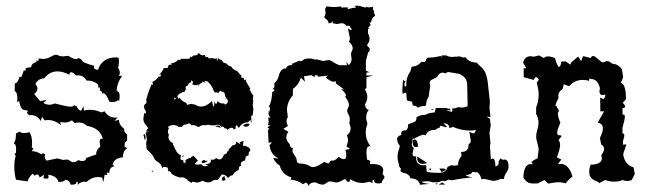

<svg xmlns="http://www.w3.org/2000/svg" viewBox="-20 -633 2262 669"><path d="M249.5 11.2 251.5 4.4Q251.5 0.5 247.1 0.5L245.1 1L246.1 3.9Q246.1 10.7 226.1 10.7Q223.6 -4.4 207 -6.8Q204.1 1 183.6 1Q179.2 -19.5 147.9 -24.4L149.4 -17.1Q149.4 -10.3 141.6 -10.3L130.9 -12.2L134.3 -24.4L118.2 -14.6Q115.2 -24.9 109.4 -24.9Q105 -24.9 100.1 -20.5L94.7 -28.3Q82.5 -19 75.7 -1L35.6 -6.8Q29.8 -29.8 29.8 -51.3Q29.8 -75.2 34.7 -89.4L30.8 -96.7L35.6 -100.6L36.1 -112.3Q36.1 -130.9 29.3 -131.8V-137.7Q35.6 -141.1 35.6 -168.9Q42.5 -168.9 46.4 -174.8Q54.7 -169.4 64.5 -169.4Q75.7 -169.4 82 -172.9Q91.8 -160.2 91.8 -135.3L90.8 -118.2L96.7 -116.2L90.8 -106.4Q107.4 -106.4 124.5 -95.2L129.9 -99.6L137.2 -94.7L135.7 -88.9Q135.7 -82 141.6 -73.2L179.7 -81.1L200.2 -75.7L211.9 -77.1Q218.8 -77.1 223.9 -72.5Q229 -67.9 235.8 -67.9Q243.2 -67.9 253.4 -75.2Q259.8 -71.8 267.6 -71.8Q278.3 -71.8 281.2 -83L314.9 -94.7Q314.9 -111.8 329.6 -122.1L327.1 -138.7Q327.1 -149.9 334.5 -149.9L338.4 -149.4Q328.6 -187 283.2 -194.3Q271.5 -206.1 254.9 -206.1Q244.1 -206.1 240.7 -204.1L230.5 -213.9Q219.7 -206.1 205.1 -206.1L189.9 -208L192.4 -197.3Q170.4 -214.8 147.5 -214.8L135.3 -213.9L126.5 -226.1L122.1 -211.4Q109.4 -231.9 87.9 -231.9L82 -231.4L73.7 -239.3L77.6 -247.1L59.1 -251Q49.3 -260.7 46.9 -281.7L40 -276.4L40.5 -289.1Q40.5 -312.5 31.2 -315.4L31.7 -342.8Q42.5 -342.8 48.3 -366.2L54.2 -363.8L63 -387.7L66.9 -386.7Q69.8 -386.7 69.8 -391.1L69.3 -395.5L88.4 -399.4Q90.3 -413.1 107.4 -417L106 -422.4L110.8 -420.9Q114.7 -420.9 114.7 -425.8L114.3 -429.2L129.9 -427.7Q143.6 -427.7 156.5 -435.1Q169.4 -442.4 174.3 -442.4Q179.7 -442.4 184.8 -439.5Q189.9 -436.5 199.7 -436.5L217.8 -438.5Q236.3 -427.2 245.1 -427.2Q251 -427.2 253.4 -431.2L264.2 -425.3Q264.2 -414.6 308.6 -403.8L307.1 -398.4Q307.1 -391.1 321.3 -389.6Q335.9 -433.1 384.8 -433.1Q393.1 -433.1 393.8 -429Q394.5 -424.8 394.5 -419.4Q394.5 -404.8 391.1 -397.5Q397.5 -388.2 397.5 -379.4Q397.5 -373 394 -368.2L406.2 -369.1Q386.7 -343.8 386.7 -315.4Q397 -315.4 397 -297.4L395.5 -282.2L389.2 -283.2Q383.8 -277.3 372.6 -277.3L361.3 -278.3Q349.6 -308.1 339.8 -308.1L335.9 -306.6Q335.9 -316.4 327.6 -317.4L328.6 -323.7Q328.6 -328.1 326.2 -328.1L323.2 -327.1L321.3 -338.9Q306.2 -352.5 281.2 -352.5Q272 -370.6 250.5 -370.6L245.1 -370.1Q233.9 -381.3 228 -381.3Q222.2 -381.3 221.7 -372.6Q198.7 -384.3 180.2 -384.3Q152.8 -384.3 133.8 -359.9Q113.8 -359.9 103.5 -340.8Q110.4 -331.1 110.4 -324.2Q110.4 -314 99.1 -305.7L120.1 -280.3L143.1 -285.6L130.9 -274.4Q141.6 -268.1 152.8 -268.1Q161.1 -268.1 170.9 -272.5Q214.4 -261.2 225.6 -261.2Q236.3 -261.2 237.3 -266.6L247.1 -262.7Q253.9 -247.1 262.7 -247.1L271 -262.7L272.5 -247.1Q278.8 -250.5 292 -250.5Q314 -250.5 332.5 -241.2L344.7 -245.1Q356.9 -223.1 383.8 -223.1L390.1 -223.6L378.9 -211.9L394.5 -215.3Q394.5 -197.8 412.1 -184.6Q412.1 -171.4 422.9 -165V-143.6L415.5 -136.2L413.6 -122.1L423.3 -116.7Q408.2 -107.4 408.2 -85Q378.4 -82.5 372.1 -59.6L378.9 -53.7Q361.3 -51.3 360.8 -30.3L351.1 -32.2L354 -22.9L344.7 -24.4L339.8 2.4L335.9 -14.6L322.3 -16.1Q299.8 -16.1 281.2 1L273.9 0Q262.2 0 249.5 11.2Z M647 4.4 633.3 -4.9Q632.3 -9.3 630.4 -9.3L628.4 -8.8Q623.5 -15.1 615.2 -15.1L608.4 -14.2Q590.3 -18.1 577.6 -27.8Q575.2 -36.1 569.3 -36.1L566.9 -35.6L564 -49.3L553.2 -51.8Q547.4 -51.8 544.9 -46.4Q543.9 -55.2 540.3 -59.6Q536.6 -64 532 -67.1Q527.3 -70.3 522.9 -73.7Q518.6 -77.1 516.1 -83.5Q513.7 -89.8 509.5 -94.7Q505.4 -99.6 501.2 -103.5Q497.1 -107.4 493.9 -110.4Q490.7 -113.3 490.7 -115.2L489.3 -133.3L491.7 -147.9L487.8 -169.4L489.3 -172.4L500.5 -173.3L489.3 -174.8Q492.7 -185.5 497.1 -185.5Q494.6 -189.9 491.7 -193.1Q488.8 -196.3 486.1 -200Q483.4 -203.6 481.4 -208.5Q479.5 -213.4 479.5 -220.7L482.4 -237.8Q488.8 -237.8 488.8 -241.7Q488.8 -244.6 485.1 -250.7Q481.4 -256.8 481.4 -261.2Q481.4 -267.1 486.1 -270.3Q490.7 -273.4 490.7 -278.8L489.3 -284.7Q496.1 -312 508.8 -340.3L511.7 -336.9L513.2 -339.8L510.7 -347.7Q523.4 -352.1 532.2 -366.2H538.6L541.5 -372.6L540 -374L534.2 -372.1Q546.9 -384.8 550.8 -396H564Q565.4 -399.9 566.7 -403.8Q567.9 -407.7 572.3 -407.7L577.6 -406.7L576.2 -412.1Q591.8 -414.1 601.6 -425.3L608.4 -422.9L609.9 -428.2H639.2L644.5 -436L648.4 -433.6L652.3 -439L668.5 -441.4V-446.8L673.8 -447.3Q679.2 -440.4 686.5 -440.4L693.8 -441.4L696.8 -433.6L704.6 -434.6L707.5 -429.2L717.3 -430.7L731.4 -428.2L735.4 -430.7L735.8 -417.5L739.7 -430.7Q745.1 -425.3 752.9 -422.9Q757.3 -412.6 769 -412.1Q774.4 -403.3 785.2 -401.4Q792.5 -389.2 806.6 -385.3L816.4 -373Q821.3 -371.6 821.3 -368.2L819.8 -363.8L830.6 -359.9L830.1 -356.9Q830.1 -354 832.5 -354L838.9 -356L835.9 -351.6L852.1 -323.7L849.6 -318.4L853.5 -315.4Q856 -307.6 862.8 -299.3L860.8 -289.6L862.8 -278.3L860.4 -276.9L862.3 -272.5L860.4 -268.6L862.8 -251.5L860.4 -231.4L855 -228.5L856.4 -202.6L852.1 -215.3L844.2 -207Q823.2 -206.5 812 -187Q806.2 -196.3 803.2 -196.3Q800.8 -196.3 800.8 -184.6L793.9 -181.6Q793.9 -188 787.1 -188Q780.3 -188 772.9 -180.2Q770.5 -186 764.6 -186L762.2 -185.5Q760.3 -191.9 755.9 -191.9L751.5 -190.9Q745.6 -198.7 737.8 -198.7L729 -196.3H714.4L705.6 -198.7L695.3 -196.3L689.5 -197.3Q681.6 -197.3 673.8 -190.9H669.9Q660.6 -197.3 652.3 -197.3L647 -196.3Q643.1 -203.1 638.2 -203.1L627.9 -199.2Q619.1 -199.2 613.8 -190.9H601.6Q593.8 -197.3 584 -197.3Q574.7 -197.3 565.4 -190.9L568.4 -184.6Q564.9 -179.7 564.9 -174.8Q564.9 -168.9 568.4 -164.1L566.9 -155.8Q566.9 -141.1 584.5 -133.3L581.5 -132.3Q585.4 -125.5 587.6 -119.9Q589.8 -114.3 592.5 -109.1Q595.2 -104 599.4 -99.6Q603.5 -95.2 610.8 -90.8L608.4 -81.5Q608.4 -74.7 619.1 -74.7L618.7 -70.3Q618.7 -65.4 621.6 -65.4L624.5 -66.4L626 -61V-73.2Q632.3 -82.5 647 -82.5L644.5 -85.4Q650.4 -86.4 653.8 -90.8L669.9 -73.2Q660.6 -66.9 659.2 -61L669.4 -59.1L680.7 -61Q686.5 -53.7 695.8 -53.7L706.1 -55.7L694.8 -60.5Q714.8 -62 714.8 -73.2L714.4 -77.1L720.2 -76.2Q727.1 -76.2 732.9 -82.5Q739.3 -77.6 744.6 -77.6Q754.4 -77.6 760.3 -94.2Q771.5 -98.1 771.5 -103L771 -105Q776.9 -105.5 776.9 -109.9L776.4 -112.8Q783.7 -117.2 789.6 -126.5Q803.2 -126.5 803.2 -139.6L818.4 -129.9L814.9 -136.7L828.6 -142.6L826.2 -125L829.6 -125.5Q834 -125.5 841.8 -121.6Q852.1 -116.7 852.1 -111.3Q852.1 -107.4 849.1 -104.5Q846.2 -101.6 846.2 -97.7L847.2 -92.8L836.4 -87.4L834 -74.2Q818.8 -70.3 818.8 -61.5L820.3 -55.7Q812.5 -54.2 812.5 -46.9L812 -41Q799.3 -36.6 790.5 -22.5Q781.7 -21.5 776.9 -14.2H772.9Q766.6 -24.9 752.9 -24.9Q751 -22.9 749 -20Q740.2 -5.9 736.3 -5.9L730 -6.3Q724.6 -6.3 719.5 -2Q714.4 2.4 706.1 2.4L698.2 2L684.6 -3.4Q676.8 2.9 665.5 2.9L649.9 0ZM723.1 -261.7 726.1 -264.2 727.5 -280.8Q730 -271 732.4 -271Q735.4 -271 738.3 -280.8Q745.6 -272.5 754.9 -272.5L759.8 -272.9L765.1 -268.6Q773.9 -272.9 773.9 -279.8Q773.9 -285.2 770.5 -290L765.1 -288.6L768.6 -294.4L764.6 -295.9Q764.2 -303.7 762.9 -307.1Q761.7 -310.5 759.8 -311.8Q757.8 -313 754.9 -313.5Q752 -314 747.6 -316.9Q742.7 -314.5 742.2 -309.1Q738.8 -311 729.5 -311.5L727.1 -309.6L726.1 -315.9Q722.7 -318.4 722.4 -321.5Q722.2 -324.7 719 -329.8Q715.8 -335 711.9 -340.1Q708 -345.2 703.6 -349.1L691.4 -351.6L696.8 -344.2L686 -349.1L683.6 -343.8Q677.7 -343.8 676.3 -337.9L673.3 -339.8Q670.9 -339.8 670.9 -332Q668.9 -338.4 667 -338.4Q665 -338.4 664.6 -335.4L649.9 -338.4L652.3 -346.2Q652.3 -351.1 646 -353V-346.2Q635.3 -344.2 635.3 -335.4Q626.5 -334 626.5 -326.2L628.4 -321.3Q624.5 -320.3 624.5 -314.5Q598.6 -306.2 598.6 -296.4Q598.6 -292 603 -288.6L605.5 -292.5Q615.7 -278.3 628.9 -274.9L631.8 -267.6L645 -271L659.2 -268.6Q670.4 -261.7 680.7 -261.7Q699.2 -261.7 718.3 -280.8ZM585.4 -286.1 594.2 -289.1 588.4 -293ZM836.9 -191.4Q832 -191.4 826.7 -195.3Q831.5 -201.2 845.2 -203.1L849.6 -198.2Q843.8 -191.4 836.9 -191.4ZM749.5 -187.5 730.5 -192.4Q735.4 -195.8 739.7 -195.8Q745.6 -195.8 749.5 -187.5ZM485.4 -145.5Q483.4 -145.5 481 -159.2L479 -162.6L483.4 -165.5Q485.4 -165.5 486.8 -157.7L487.3 -151.9Q487.3 -147.9 485.4 -145.5ZM615.2 -86.4 617.7 -93.3 620.1 -87.9ZM689 -64Q682.1 -66.4 682.1 -69.3Q682.1 -72.3 691.9 -76.2L694.3 -72.8H703.6Q703.6 -70.3 689 -64ZM511.7 -33.7 507.8 -37.1 513.7 -38.6ZM761.2 -3.4H754.4L752.9 -13.2L759.8 -18.6H763.7L762.7 -14.6Q762.7 -11.2 766.6 -8.8Z M1054.7 15.6Q1051.8 3.4 1045.4 3.4L1035.6 8.8Q1018.1 -4.9 991.7 -7.3L996.1 -14.6Q962.9 -23.9 954.6 -56.6Q939.9 -64.5 932.1 -82.5L950.2 -80.6Q950.2 -81.5 946.3 -83.3Q942.4 -85 937 -89.6Q931.6 -94.2 926.5 -102.8Q921.4 -111.3 918.9 -127Q926.8 -134.8 926.8 -137.7L916 -135.3L913.6 -180.2Q918.5 -182.1 918.5 -184.1L912.6 -188Q912.6 -190.9 922.9 -196.8H912.6Q916 -200.2 916 -210.4L914.6 -223.6L921.9 -222.7L916 -233.9V-246.1L918.9 -244.1L920.9 -254.4Q920.9 -260.3 916.5 -260.3Q927.7 -281.2 928.2 -311L937 -318.4L931.2 -323.7Q936.5 -328.1 936.5 -333.5L935.5 -340.3Q935.5 -343.3 941.9 -349.6Q948.2 -356 952.1 -371.1Q956.5 -390.6 974.1 -395.5L975.1 -391.6Q980 -406.2 993.7 -406.2Q994.1 -405.8 995.1 -405.8Q996.6 -405.8 999 -407.7L995.1 -409.7L1023.4 -421.9L1026.4 -419.4Q1030.3 -419.4 1036.9 -424.3Q1043.5 -429.2 1055.7 -429.2Q1074.7 -429.2 1078.6 -423.3L1079.6 -427.2L1105.5 -420.4L1125 -423.8Q1130.4 -423.8 1139.2 -418Q1150.9 -409.7 1162.1 -405.8H1189L1186.5 -418L1195.3 -405.8Q1205.1 -415.5 1205.1 -427.2L1203.1 -443.8Q1203.1 -450.7 1206.1 -455.1Q1209 -459.5 1209 -465.3Q1209 -475.1 1195.3 -488.8Q1199.2 -491.2 1199.2 -500L1192.4 -534.7L1201.2 -528.3L1207 -530.3Q1200.7 -534.7 1198.7 -543H1186.5Q1180.2 -552.2 1170.9 -552.2L1153.3 -549.3L1138.7 -552.2L1141.1 -560.1Q1134.3 -551.8 1125 -551.8Q1124.5 -557.6 1122.1 -561Q1118.2 -565.4 1112.3 -569.8Q1109.9 -571.3 1109.9 -573.2Q1109.9 -575.7 1112.1 -579.3Q1114.3 -583 1114.3 -589.4L1112.8 -602.5L1118.2 -611.3Q1128.9 -608.4 1144 -608.4L1170.4 -610.4L1167.5 -606.9L1191.4 -607.4L1191.9 -601.1Q1210.4 -606.4 1220.2 -606.4L1216.3 -612.8L1223.6 -613.3Q1231.4 -613.3 1253.4 -606.4L1255.9 -609.9Q1258.3 -607.4 1265.1 -607.4L1279.8 -608.9L1279.3 -603Q1279.3 -595.7 1284.2 -595.7L1282.2 -590.3L1287.1 -580.1Q1287.1 -578.6 1285.2 -577.1Q1274.4 -568.8 1272.5 -553.7L1267.1 -555.7L1271.5 -545.4L1263.2 -537.1L1267.6 -532.7L1262.2 -533.2V-516.6Q1267.6 -506.8 1267.6 -498.5Q1267.6 -486.8 1258.8 -476.1Q1259.3 -472.7 1263.7 -469.5Q1268.1 -466.3 1268.1 -461.9Q1268.1 -451.7 1263.2 -451.7L1254.9 -421.9V-386.7L1267.6 -381.3L1256.8 -379.9V-370.1H1281.2L1256.8 -363.8V-326.7L1251.5 -321.8Q1259.8 -307.6 1259.8 -294.9Q1259.8 -281.7 1251.5 -269Q1254.9 -251 1263.2 -251L1265.6 -251.5Q1255.9 -238.8 1255.9 -224.1Q1255.9 -213.9 1260.3 -202.1Q1254.4 -186 1254.4 -170.9Q1254.4 -145.5 1271 -123L1267.1 -123.5Q1256.8 -123.5 1256.8 -101.6L1258.8 -76.7Q1270 -75.7 1270 -67.4L1269 -61.5H1276.9Q1315.4 -61.5 1315.4 -39.1L1313 -26.4Q1319.8 -19.5 1319.8 -15.1Q1319.8 -12.2 1314.9 -7.1Q1310.1 -2 1309.6 4.9L1299.3 6.3Q1290.5 6.3 1284.2 1.5L1283.2 -6.3L1277.8 -3.9V4.9L1266.6 0Q1253.4 4.4 1241.2 4.4Q1219.7 4.4 1200.7 -8.8L1197.3 0.5L1188.5 0Q1188.5 -7.8 1179.7 -8.8Q1162.6 2.9 1150.9 2.9L1130.4 -1Q1124.5 -1 1117.4 4.6Q1110.4 10.3 1104.5 10.3Q1094.7 10.3 1079.6 2.4Q1059.1 2.4 1054.7 15.6ZM1070.8 -50.8Q1085.4 -50.8 1109.4 -68.8L1123 -63.5Q1126 -63.5 1128.9 -68.6Q1131.8 -73.7 1136.7 -73.7L1140.1 -73.2Q1147.5 -73.2 1160.2 -86.4Q1170.9 -78.6 1178.2 -78.6Q1186.5 -78.6 1186.5 -90.8Q1186.5 -104.5 1183.1 -110.8Q1198.2 -112.3 1198.2 -115.2Q1198.2 -117.7 1187.5 -121.1L1192.9 -142.6Q1192.9 -151.9 1188.5 -161.6Q1201.7 -170.9 1201.7 -184.6Q1201.7 -193.8 1196.8 -203.1Q1198.7 -206.5 1198.7 -218.8Q1198.7 -226.1 1194.1 -234.6Q1189.5 -243.2 1189.5 -247.1Q1189.5 -251.5 1192.6 -256.6Q1195.8 -261.7 1195.8 -267.6Q1195.8 -278.3 1183.1 -295.4L1185.5 -300.3Q1185.5 -307.6 1168.5 -323.2L1179.7 -320.8L1149.9 -342.8L1150.9 -350.1L1143.6 -348.1Q1131.8 -348.1 1115.2 -363.3L1122.1 -369.6L1088.4 -365.7L1085.9 -370.6L1077.6 -371.1L1075.7 -364.3L1065.4 -371.1L1039.1 -367.2L1042.5 -348.1L1028.3 -362.8Q1021.5 -337.9 1000.5 -323.2V-300.8Q980 -277.8 980 -249L982.9 -225.1Q978.5 -218.3 978.5 -210.9Q978.5 -202.1 983.4 -194.3L967.3 -184.1L984.9 -173.8Q977.5 -164.1 977.5 -154.8Q977.5 -142.6 989.7 -130.4Q989.7 -117.7 1000.5 -117.7L999 -107.4Q999 -101.6 1006.1 -92.3Q1013.2 -83 1013.7 -75.2Q1013.7 -63 1026.9 -63Q1046.4 -63 1060.1 -53.7Q1064.5 -50.8 1070.8 -50.8Z M1443.4 10.7Q1439 -10.7 1410.2 -11.7Q1405.8 -28.3 1383.8 -30.8L1375 -37.1L1377.4 -44.9Q1369.6 -51.3 1369.6 -62Q1365.2 -74.7 1365.2 -87.4Q1365.2 -101.1 1371.1 -115.2L1373 -125.5Q1363.8 -134.8 1363.8 -149.4Q1363.8 -158.2 1378.4 -163.1L1377.9 -167Q1377.9 -178.7 1389.6 -178.7L1394 -178.2Q1401.9 -184.6 1401.9 -194.8L1401.4 -198.7Q1405.3 -201.7 1410.6 -203.1Q1423.8 -207 1427.5 -210.7Q1431.2 -214.4 1431.2 -224.1Q1443.4 -232.9 1461.4 -232.9Q1475.1 -240.2 1494.6 -241.2L1498.5 -256.8H1539.1L1538.6 -254.9Q1538.6 -253.9 1540 -253.9L1545.9 -254.9L1551.3 -248.5L1533.2 -249L1553.2 -243.2Q1556.6 -245.1 1556.6 -249L1554.7 -254.9Q1567.9 -254.9 1575.7 -259.8L1587.4 -258.3Q1600.1 -258.3 1609.4 -263.2L1607.9 -336.9Q1607.9 -358.4 1591.8 -368.7L1581.1 -375.5L1540.5 -382.3L1531.7 -377Q1527.3 -379.9 1522.5 -379.9Q1509.8 -379.9 1502.9 -364.3L1482.9 -354.5Q1477.1 -350.6 1477.1 -343.8L1479 -334.5L1473.6 -295.9Q1464.8 -283.2 1464.8 -268.1L1461.4 -263.2L1457 -263.7Q1446.8 -263.7 1436.5 -257.8Q1429.7 -265.1 1418.5 -265.1L1415.5 -278.8L1399.4 -282.2Q1396 -288.6 1396 -304.7L1394 -310.5Q1387.2 -309.1 1383.8 -305.7Q1381.8 -309.1 1381.8 -321.3L1384.3 -354L1393.6 -349.1Q1389.2 -345.2 1389.2 -338.9L1390.6 -329.6L1396 -334.5L1395.5 -340.8Q1395.5 -363.3 1410.2 -385.3L1414.6 -400.9Q1434.6 -400.9 1448.7 -418L1455.6 -417Q1464.8 -417 1464.8 -426.3L1468.3 -431.6L1494.6 -433.6L1516.1 -438L1518.6 -434.1L1519.5 -439.9H1535.2Q1543 -435.1 1553.2 -434.6L1583 -436.5Q1589.8 -432.6 1595.7 -432.6L1602.5 -433.6Q1612.8 -416 1641.1 -414.6Q1648.4 -406.2 1654.3 -401.6Q1660.2 -397 1664.6 -391.1Q1668.9 -385.3 1672.6 -376Q1676.3 -366.7 1679.2 -349.1L1687 -278.8L1685.5 -257.8L1689 -225.6L1675.3 -226.6L1687 -219.2L1689.9 -195.8L1685.5 -170.4L1689 -133.8L1687 -124L1690.4 -78.1L1696.8 -80.6Q1705.6 -80.6 1706.5 -52.7Q1717.8 -56.6 1717.8 -66.9L1717.3 -70.8L1724.1 -81.5L1731 -76.2L1737.8 -77.1Q1752 -77.1 1752 -52.7Q1752 -42 1744.1 -31Q1736.3 -20 1736.3 -9.3L1724.1 -9.8Q1711.4 -2.9 1697.3 -2.9L1667.5 -9.8L1657.2 -8.3Q1654.8 -22.5 1644.5 -32.2L1626 -34.2Q1622.6 -23.4 1602.5 -23.4Q1604 -18.6 1626.5 -15.1Q1583.5 -11.2 1556.6 -4.9L1542.5 -6.8L1530.3 -1.5L1521 -3.4L1507.3 2H1485.8Q1479.5 -1.5 1468.3 -1.5L1449.7 0Q1449.7 4.9 1475.6 7.8ZM1508.8 -30.8Q1534.2 -30.8 1539.1 -50.8Q1548.3 -57.1 1554.2 -57.1L1563 -55.7L1575.7 -57.6Q1576.2 -76.2 1588.4 -89.8L1586.4 -103.5Q1612.8 -103.5 1612.8 -127.9V-130.9Q1620.6 -134.3 1620.6 -142.6L1615.2 -174.3Q1624.5 -168.5 1629.9 -168.5Q1636.2 -168.5 1637.7 -181.6Q1632.8 -178.2 1621.6 -178.2Q1599.6 -178.2 1582.5 -182.6Q1565.4 -187 1559.1 -190.9L1545.9 -186.5Q1545.4 -203.1 1524.9 -203.6Q1536.6 -193.8 1536.6 -190.9L1534.2 -189.5L1514.2 -195.3L1512.2 -188.5Q1503.9 -186.5 1496.6 -180.2H1492.2Q1470.2 -180.2 1462.9 -161.1L1457 -163.6Q1446.8 -163.6 1422.4 -149.4L1418 -150.9L1415 -128.4Q1415 -123.5 1421.9 -116.7Q1417.5 -104 1417.5 -97.2Q1417.5 -87.9 1425.3 -87.9L1429.7 -88.4V-84.5Q1429.7 -57.1 1457 -57.1L1464.8 -57.6L1466.3 -35.6Q1475.6 -30.8 1508.8 -30.8ZM1429.7 -120.6Q1418 -120.6 1418 -136.7Q1418 -140.6 1418.7 -143.8Q1419.4 -147 1424.8 -147Q1434.6 -147 1437 -122.1ZM1453.6 -62Q1433.6 -62 1433.6 -84V-87.9L1469.2 -64.5ZM1519 -33.7 1510.7 -45.4 1519.5 -45.9Q1532.7 -45.9 1532.7 -42.5Q1532.7 -39.6 1519 -33.7ZM1530.3 10.3H1508.8L1520.5 2.9Q1530.3 8.3 1530.3 10.3ZM1501.5 9.8Q1499 9.8 1497.1 6.3H1504.9ZM1486.8 -249Q1484.4 -249 1482.4 -252.4H1490.2ZM1477.1 -40 1476.6 -46.9 1481 -45.9 1482.4 -39.6Z M1890.1 6.8 1877 -5.9 1853 6.3H1836.4Q1814 6.3 1803.7 -15.1Q1805.2 -61.5 1830.1 -61.5L1833.5 -59.6L1836.4 -63.5L1832 -64.9Q1832 -73.2 1853 -81.1L1856.9 -110.8Q1856.9 -118.7 1852.5 -134Q1848.1 -149.4 1848.1 -156.7Q1848.1 -167.5 1852.3 -180.9Q1856.4 -194.3 1856.4 -205.6Q1856.4 -221.7 1848.1 -235.8V-258.8Q1856.9 -279.8 1856.9 -303.2Q1856.9 -319.8 1850.1 -344.7L1857.4 -355Q1852.5 -364.3 1848.1 -364.3Q1843.8 -364.3 1839.8 -354.5L1804.7 -363.8V-395.5L1814 -394.5L1802.7 -415Q1808.6 -437 1828.6 -437L1840.3 -435.5L1858.4 -439.9L1875 -430.7Q1879.9 -436.5 1890.1 -436.5Q1899.4 -436.5 1913.6 -430.7Q1922.4 -399.9 1928.7 -399.9Q1932.6 -399.9 1936.5 -418.9H1951.2L1967.3 -407.7L1970.2 -415.5L1994.6 -436L2004.9 -419.9L2011.7 -437.5L2038.1 -430.7Q2041.5 -438 2047.4 -438Q2052.2 -438 2064.2 -426.8Q2076.2 -415.5 2080.6 -415.5L2094.7 -420.4Q2103.5 -420.4 2112.8 -411.1Q2133.3 -410.2 2147 -392.1L2151.4 -364.3L2143.1 -344.2Q2161.1 -340.8 2161.1 -287.1L2149.9 -274.9Q2158.2 -266.6 2158.2 -262.2Q2158.2 -256.8 2148.9 -256.3L2149.4 -232.9L2152.8 -233.9Q2157.2 -233.9 2157.2 -225.6Q2157.2 -217.8 2148.9 -187V-168.5Q2155.3 -168 2155.3 -160.6Q2155.3 -154.3 2150.9 -142.6V-128.9L2162.6 -129.9L2151.4 -96.2Q2155.8 -59.6 2187.5 -49.8L2191.9 -26.9L2181.2 -5.9Q2174.8 -2.4 2165.5 -2.4Q2156.2 -2.4 2149.9 -5.9Q2135.7 0 2120.6 0Q2105 0 2088.4 -5.9L2067.4 5.4Q2067.4 2 2062 0Q2056.6 -2 2050.3 -5.1Q2043.9 -8.3 2038.6 -14.9Q2033.2 -21.5 2033.2 -34.7Q2033.2 -49.3 2038.1 -59.1Q2077.1 -60.1 2077.1 -81.5L2075.2 -92.8Q2085 -105.5 2085 -114.3Q2085 -123 2074.7 -129.9L2070.3 -152.3Q2080.6 -172.9 2080.6 -186Q2080.6 -202.6 2062.5 -205.6L2085 -245.1H2071.8L2071.3 -293.5Q2077.6 -288.6 2082 -288.6Q2086.9 -288.6 2086.9 -294.9Q2089.4 -296.9 2089.4 -299.3Q2089.4 -301.3 2087.4 -303.2L2079.6 -301.8Q2068.8 -301.8 2068.8 -314.9L2070.3 -326.2Q2062 -357.4 2041 -357.4Q2037.1 -357.4 2033.7 -360.4L2032.2 -351.1Q2023.9 -354.5 2009.8 -354.5Q1982.4 -354.5 1962.9 -332.5L1944.3 -339.4L1940.4 -322.8Q1925.3 -313.5 1925.3 -299.3L1926.3 -291.5Q1915.5 -272 1915.5 -263.2H1921.4Q1919.9 -260.3 1919.9 -258.8Q1919.9 -257.8 1921.1 -257.1Q1922.4 -256.3 1924.1 -254.9Q1925.8 -253.4 1925.8 -250Q1927.2 -247.6 1927.2 -245.6Q1927.2 -244.1 1925.5 -242.7Q1923.8 -241.2 1923.8 -237.8Q1923.8 -225.1 1932.6 -205.6Q1921.4 -180.2 1921.4 -171.9Q1921.4 -161.6 1928.2 -161.6L1932.1 -162.1L1937 -158.7L1926.3 -145Q1931.6 -138.2 1931.6 -127.4Q1931.6 -115.2 1920.4 -84.5L1936 -77.1L1923.8 -61L1928.7 -62.5Q1929.7 -60.5 1930.7 -60.5Q1931.6 -60.5 1933.1 -62Q1962.4 -62 1974.6 -17.6Q1961.9 -8.8 1951.2 5.9Q1938.5 2 1928.7 2Q1911.6 2 1890.1 6.8Z"/></svg>

Font: Truetypewriter PolyglOTT
Style: Regular
Weight: 400
Designer: Sergey Beatoff a.k.a. Sam_T
Version: Version 3.76